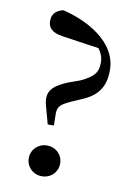

<svg xmlns="http://www.w3.org/2000/svg" viewBox="-87 -814 628 885"><g transform="rotate(10 227.5 -371.5)"><path d="M171 14C214 14 245 -18 245 -58C245 -98 214 -130 171 -130C130 -130 98 -98 98 -58C98 -18 130 14 171 14ZM396 -522C396 -656 248 -731 136 -757C103 -748 85 -731 85 -698C85 -668 102 -645 156 -638L326 -613C341 -594 349 -573 349 -548C349 -502 330 -480 270 -452L212 -431C152 -405 129 -382 129 -343C129 -324 136 -303 146 -267L157 -226H186L185 -285C187 -316 198 -326 245 -348L291 -368C363 -398 396 -441 396 -522Z"/></g></svg>

Font: Noto Serif CJK HK SemiBold
Style: Regular
Weight: 600
Designer: Ryoko NISHIZUKA 西塚涼子 (kana & ideographs); Frank Grießhammer (Latin, Greek & Cyrillic); Wenlong ZHANG 张文龙 (bopomofo); San
Foundry: Adobe
Version: Version 2.001;hotconv 1.1.0;makeotfexe 2.6.0